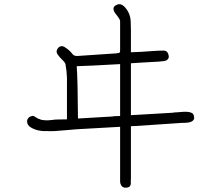

<svg xmlns="http://www.w3.org/2000/svg" viewBox="-20 -822 1040 903"><path d="M892.6 -272.5Q894.5 -264.6 890.6 -258.8Q883.8 -247.1 860.4 -245.1Q856.4 -244.1 847.7 -244.1H835.9Q773.4 -240.2 707 -235.4Q673.8 -233.4 617.2 -229.5Q603.5 -228.5 595.7 -228.5V-25.4Q595.7 -18.6 595.7 -5.9Q595.7 6.8 595.7 17.1Q595.7 27.3 594.7 37.1H595.7Q595.7 59.6 574.2 60.5Q552.7 62.5 546.9 42V43Q544.9 37.1 544.9 31.2V-225.6Q418.9 -217.8 337.9 -213.9Q325.2 -212.9 293.5 -210Q261.7 -207 237.8 -205.6Q213.9 -204.1 193.4 -206.1V-205.1Q176.8 -205.1 159.2 -209Q141.6 -212.9 125 -222.7Q107.4 -233.4 107.4 -251Q107.4 -260.7 114.3 -268.1Q121.1 -275.4 132.8 -276.4V-277.3Q139.6 -277.3 151.4 -268.6Q162.1 -261.7 167 -261.7L168 -260.7Q174.8 -257.8 186.5 -256.8Q198.2 -255.9 203.6 -255.9Q209 -255.9 225.1 -257.8Q241.2 -259.8 242.2 -259.8Q263.7 -259.8 294.9 -260.7V-456.1Q293.9 -488.3 288.1 -519.5Q286.1 -528.3 273.4 -540Q260.7 -552.7 252 -564.5Q242.2 -577.1 249 -589.8Q255.9 -602.5 266.1 -604.5Q276.4 -606.4 287.1 -598.6Q297.9 -591.8 306.6 -583.5Q315.4 -575.2 321.3 -567.4Q326.2 -559.6 341.8 -558.6L530.3 -571.3V-572.3Q535.2 -572.3 538.1 -572.3Q544.9 -574.2 544.9 -584V-724.6Q543.9 -730.5 535.2 -742.2Q527.3 -752.9 520.5 -761.7Q513.7 -771.5 513.7 -781.2Q513.7 -793 528.3 -798.8Q547.9 -809.6 568.4 -787.1Q586.9 -765.6 591.8 -742.2Q595.7 -731.4 595.7 -676.8V-576.2Q612.3 -577.1 641.6 -578.1Q672.9 -580.1 698.7 -582Q724.6 -584 746.1 -584Q765.6 -585.9 772 -566.4Q778.3 -546.9 762.7 -538.1Q755.9 -534.2 726.6 -532.2Q682.6 -529.3 639.6 -527.3Q616.2 -525.4 595.7 -524.4V-280.3Q688.5 -286.1 795.9 -292V-293Q799.8 -293 814 -293.9Q828.1 -294.9 838.9 -295.9Q849.6 -296.9 862.3 -295.9Q875 -294.9 883.8 -290Q891.6 -284.2 892.6 -272.5ZM512.7 -275.4Q523.4 -275.4 544.9 -276.4V-520.5Q391.6 -511.7 340.8 -510.7Q345.7 -447.3 346.7 -264.6Q414.1 -268.6 512.7 -274.4Z"/></svg>

Font: irohamaru Light
Style: Regular
Weight: 200
Designer: [Source Han Sans]
Ryoko NISHIZUKA  (kana & ideographs); Paul D. Hunt (Latin, Greek & Cyrillic); Wenlong ZHANG  (bopomofo
Version: Version 1.01